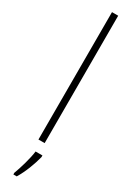

<svg xmlns="http://www.w3.org/2000/svg" viewBox="-261 -766 698 992"><g transform="rotate(30 88.0 -269.5)"><path d="M107 0V-760H70V0ZM129 71V61H88C84 101 62 175 48 211V221H68C95 177 117 118 129 71Z"/></g></svg>

Font: Noto Sans Thai Looped ExtraCondensed ExtraLight
Style: Regular
Weight: 200
Width: 2
Designer: Sasikarn Vongin, Ben Mitchell
Foundry: The Fontpad Ltd
Version: Version 1.001